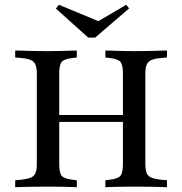

<svg xmlns="http://www.w3.org/2000/svg" viewBox="-20 -782 761 802"><path d="M133.9 -369.4V-472.6Q133.9 -497.6 128.6 -510.9Q123.4 -524.2 110.1 -530.6Q96.8 -537.1 70.2 -539.5L43.5 -541.9V-571Q58.1 -571 79 -570.2Q100 -569.4 123.8 -569Q147.6 -568.5 171 -568.5H179.8H187.1Q208.9 -568.5 229.8 -569Q250.8 -569.4 269.4 -570.2Q287.9 -571 300.8 -571V-541.9L281.5 -539.5Q247.6 -535.5 237.5 -523Q227.4 -510.5 227.4 -472.6V-369.4ZM493.5 -201.6V-472.6Q493.5 -510.5 483.5 -523Q473.4 -535.5 439.5 -539.5L420.2 -541.9V-571Q433.9 -571 452 -570.2Q470.2 -569.4 491.5 -569Q512.9 -568.5 533.9 -568.5H541.1H550Q573.4 -568.5 597.2 -569Q621 -569.4 641.9 -570.2Q662.9 -571 677.4 -571V-541.9L650.8 -539.5Q624.2 -537.1 610.9 -530.6Q597.6 -524.2 592.3 -510.9Q587.1 -497.6 587.1 -472.6V-201.6ZM171 -2.4Q147.6 -2.4 123.8 -2Q100 -1.6 79 -1.2Q58.1 -0.8 43.5 0V-29L70.2 -31.5Q96.8 -34.7 110.1 -40.7Q123.4 -46.8 128.6 -60.1Q133.9 -73.4 133.9 -98.4V-369.4H227.4V-98.4Q227.4 -60.5 237.5 -48Q247.6 -35.5 281.5 -31.5L300.8 -29V0Q287.9 -0.8 269.4 -1.2Q250.8 -1.6 229.8 -2Q208.9 -2.4 187.1 -2.4H179.8ZM191.1 -272.6V-301.6H529.8V-272.6ZM533.1 -2.4Q512.1 -2.4 491.1 -2Q470.2 -1.6 452 -1.2Q433.9 -0.8 420.2 0V-29L439.5 -31.5Q473.4 -35.5 483.5 -48Q493.5 -60.5 493.5 -98.4V-201.6H587.1V-98.4Q587.1 -73.4 592.3 -60.1Q597.6 -46.8 610.9 -40.7Q624.2 -34.7 650.8 -31.5L677.4 -29V0Q662.9 -0.8 641.9 -1.2Q621 -1.6 597.2 -2Q573.4 -2.4 550 -2.4H541.1ZM507.3 -762.1 519.4 -746.8 377.4 -625H348.4L213.7 -746L225.8 -762.1L420.2 -681.5L362.1 -676.6Z"/></svg>

Font: Playfair 5pt SemiExpanded Light Medium
Style: Regular
Weight: 500
Version: Version 2.203